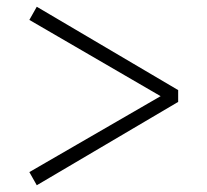

<svg xmlns="http://www.w3.org/2000/svg" viewBox="-20 -644 613 569"><path d="M89 -624 67 -585 456 -359 67 -134 89 -95 508 -342V-377Z"/></svg>

Font: Noto Serif CJK JP Light
Style: Regular
Weight: 300
Designer: Ryoko NISHIZUKA 西塚涼子 (kana & ideographs); Frank Grießhammer (Latin, Greek & Cyrillic); Wenlong ZHANG 张文龙 (bopomofo); San
Foundry: Adobe Systems Incorporated
Version: Version 1.001;PS 1.001;hotconv 16.6.54;makeotf.lib2.5.65590